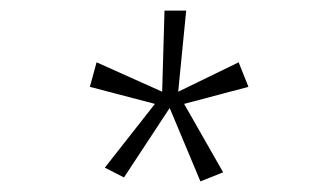

<svg xmlns="http://www.w3.org/2000/svg" viewBox="-20 -733 621 363"><path d="M358.9 -390.1 300.8 -528.8 214.4 -397.5 178.2 -416 272.9 -536.6 149.9 -568.8 162.6 -615.2 286.6 -559.6 291 -712.9H332L316.9 -559.6L431.2 -615.2L449.7 -568.8L328.1 -536.6L401.9 -407.2Z"/></svg>

Font: Muli
Style: ExtraLightItalic
Weight: 200
Italic angle: -7°
Designer: Vernon Adams
Foundry: newtypography
Version: Version 2.0; ttfautohint (v1.00rc1.2-2d82) -l 8 -r 50 -G 200